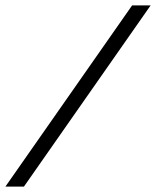

<svg xmlns="http://www.w3.org/2000/svg" viewBox="-53 -690 577 710"><path d="M-33 0 435.5 -670H504L35.5 0Z"/></svg>

Font: Newsreader Text ExtraBold
Style: Italic
Weight: 800
Italic angle: -17°
Designer: Hugues Gentile
Foundry: Production Type
Version: Version 1.001